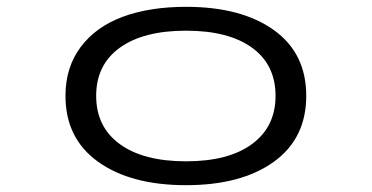

<svg xmlns="http://www.w3.org/2000/svg" viewBox="-20 -532 1090 563"><path d="M172 -251Q172 -334.5 216.5 -394Q261 -453.5 340 -482.8Q419 -512 525.5 -512Q687.5 -512 782.8 -444Q878 -376 878 -251Q878 -126 782.8 -57.5Q687.5 11 525.5 11Q363.5 11 267.8 -57.5Q172 -126 172 -251ZM788 -251Q788 -342 719.2 -392Q650.5 -442 525.5 -442Q400.5 -442 331.2 -392Q262 -342 262 -251Q262 -160 331.2 -109.5Q400.5 -59 525.5 -59Q650.5 -59 719.2 -109.8Q788 -160.5 788 -251Z"/></svg>

Font: League Mono Extended Light
Style: Regular
Weight: 300
Width: 9
Designer: Tyler Finck
Foundry: The League of Moveable Type / Tyler Finck
Version: Version 2.210